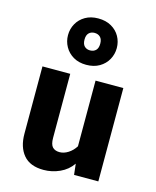

<svg xmlns="http://www.w3.org/2000/svg" viewBox="-131 -976 877 1082"><g transform="rotate(15 307.5 -434.5)"><path d="M233.8 -544.6V-171.8Q233.8 -132.3 248.5 -117.4Q263.1 -102.6 289.2 -102.6Q314.4 -102.6 339.5 -118.5Q364.6 -134.4 381.5 -161.5V-544.6H543.6V0H402.1L394.9 -63.6Q367.2 -23.6 322.1 -3.1Q276.9 17.4 227.7 17.4Q148.7 17.4 110.3 -28.5Q71.8 -74.4 71.8 -151.8V-544.6ZM306.7 -887.2Q351.3 -887.2 383.3 -868.7Q415.4 -850.3 432.6 -819.5Q449.7 -788.7 449.7 -752.3Q449.7 -716.4 432.6 -685.4Q415.4 -654.4 383.3 -635.6Q351.3 -616.9 306.7 -616.9Q263.1 -616.9 231.3 -635.6Q199.5 -654.4 182.3 -685.4Q165.1 -716.4 165.1 -752.3Q165.1 -788.7 182.3 -819.5Q199.5 -850.3 231.3 -868.7Q263.1 -887.2 306.7 -887.2ZM306.7 -803.1Q286.7 -803.1 274.1 -790.5Q261.5 -777.9 261.5 -752.3Q261.5 -726.2 274.1 -713.6Q286.7 -701 306.7 -701Q327.7 -701 340.5 -713.6Q353.3 -726.2 353.3 -752.3Q353.3 -777.9 340.5 -790.5Q327.7 -803.1 306.7 -803.1Z"/></g></svg>

Font: FiraCode Nerd Font
Style: Bold
Weight: 700
Designer: Carrois Corporate, Edenspiekermann AG, Nikita Prokopov
Foundry: Carrois Corporate, Edenspiekermann AG, Nikita Prokopov
Version: Version 6.002;Nerd Fonts 2.1.0